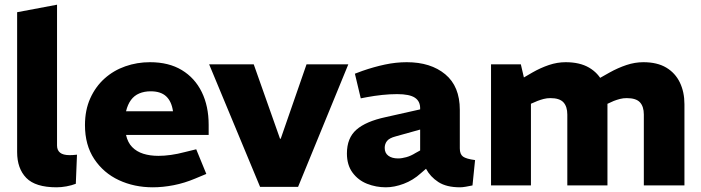

<svg xmlns="http://www.w3.org/2000/svg" viewBox="-20 -790 2988 818"><path d="M221 8Q131 8 92 -32Q53 -72 53 -142V-738L223 -770V-170Q223 -150 236 -139.5Q249 -129 277 -129Q283 -129 291 -129.5Q299 -130 308 -131L303 -7Q285 0 263 4Q241 8 221 8Z M631 8Q552 8 486.5 -22.5Q421 -53 381.5 -112.5Q342 -172 342 -257Q342 -321 364.5 -371Q387 -421 425.5 -455.5Q464 -490 514 -507.5Q564 -525 619 -525Q699 -525 754.5 -491.5Q810 -458 839.5 -398Q869 -338 869 -258V-215H517Q524 -183 543 -163.5Q562 -144 590.5 -135Q619 -126 655 -126Q680 -126 708.5 -130Q737 -134 767 -142L816 -154L859 -49L811 -29Q766 -10 720 -1Q674 8 631 8ZM517 -316H717Q711 -358 688 -379.5Q665 -401 622 -401Q595 -401 573.5 -392Q552 -383 538 -364Q524 -345 517 -316Z M1088 6 871 -516H1061L1173 -199H1176L1286 -516H1464L1250 6Z M1624 8Q1582 8 1544 -7Q1506 -22 1482 -54.5Q1458 -87 1458 -136Q1458 -202 1498.5 -237.5Q1539 -273 1623 -291L1770 -324V-326Q1771 -358 1748 -373.5Q1725 -389 1672 -389Q1641 -389 1608 -385.5Q1575 -382 1543 -376L1517 -371L1492 -476L1524 -488Q1573 -505 1620 -515Q1667 -525 1713 -525Q1815 -525 1877 -473.5Q1939 -422 1939 -322V-158Q1939 -133 1952.5 -123Q1966 -113 2004 -108L1993 0Q1979 3 1964.5 5.5Q1950 8 1940 8Q1882 8 1847.5 -14.5Q1813 -37 1795 -71L1773 -52Q1740 -22 1700 -7Q1660 8 1624 8ZM1676 -115Q1692 -115 1711.5 -120.5Q1731 -126 1750 -138L1770 -149V-238L1666 -209Q1639 -202 1629 -189.5Q1619 -177 1619 -160Q1619 -138 1634.5 -126.5Q1650 -115 1676 -115Z M2072 0V-516H2199L2212 -460L2248 -481Q2283 -501 2318.5 -513Q2354 -525 2390 -525Q2450 -525 2489.5 -502Q2529 -479 2548.5 -438.5Q2568 -398 2568 -346V0H2397V-302Q2397 -336 2380.5 -354Q2364 -372 2325 -372Q2310 -372 2296.5 -368.5Q2283 -365 2270 -360L2242 -348V0ZM2723 0V-302Q2723 -336 2706.5 -354Q2690 -372 2650 -372Q2635 -372 2621.5 -368.5Q2608 -365 2595 -360L2562 -345L2515 -446L2577 -481Q2613 -501 2649 -513Q2685 -525 2721 -525Q2780 -525 2818.5 -502Q2857 -479 2876.5 -438.5Q2896 -398 2896 -346V0Z"/></svg>

Font: REM Medium
Style: Bold
Weight: 700
Version: Version 1.005;gftools[0.9.28]